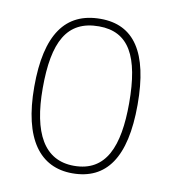

<svg xmlns="http://www.w3.org/2000/svg" viewBox="-64 -559 562 626"><g transform="rotate(10 216.5 -246.0)"><path d="M216 10C328 10 387 -71 387 -247C387 -421 330 -502 220 -502C103 -502 45 -419 45 -247C45 -73 109 10 216 10ZM217 -15C118 -15 73 -99 73 -247C73 -400 113 -477 219 -477C318 -477 359 -402 359 -247C359 -104 323 -15 217 -15Z"/></g></svg>

Font: Noto Serif Armenian SemiCondensed Thin
Style: Regular
Weight: 100
Width: 4
Designer: Monotype Design Team
Foundry: Monotype Imaging Inc.
Version: Version 2.008